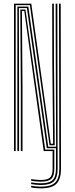

<svg xmlns="http://www.w3.org/2000/svg" viewBox="-20 -820 407 1042"><path d="M56 0V-800H149.8L255.8 -39.8H268.2L264 -477L263.2 -800H272.2L273 -477L277 -31.8H248.8L142.2 -792H65.2V0ZM201.8 184Q190.5 184 175 182.6Q159.5 181.2 149 179V170Q159.8 172 175 173.4Q190.2 174.8 201.8 174.8Q247.2 174.8 265.5 157.2Q283.8 139.8 283.8 95V-15.8H234L126 -776.2H82.5L83.5 -342V0H74.2V-784.2H133.8L241.8 -23.8H284.5L282.8 -477L282 -800H291.2L292.8 95Q292.8 144.2 272.4 164.1Q252 184 201.8 184ZM201.8 202.2Q189.5 202.2 173.4 200.8Q157.2 199.2 149 196.8V188Q158.8 190.2 174.4 191.6Q190 193 201.8 193Q256.2 193 279.1 170.8Q302 148.5 302 95L300.2 -800H309.5L311 95Q311 152.2 286.4 177.2Q261.8 202.2 201.8 202.2ZM201.8 165.8Q176.2 165.8 149 161V152.2Q161.2 154 175.9 155.4Q190.5 156.8 201.8 156.8Q238 156.8 251.8 143.6Q265.5 130.5 265.5 95V0H217.2L111.8 -760.5H99L102.2 -342V0H93V-342L90.2 -768.2H118.2L225.5 -8H274.8V95Q274.8 135.2 258.6 150.5Q242.5 165.8 201.8 165.8Z"/></svg>

Font: Big Shoulders Inline Display Light
Style: Regular
Weight: 300
Designer: Patric King
Foundry: XO Type Co
Version: Version 1.000